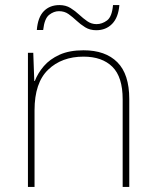

<svg xmlns="http://www.w3.org/2000/svg" viewBox="-20 -736 613 756"><path d="M309 -538Q395 -538 442 -491Q489 -444 489 -346V0H463V-345Q463 -433 422.5 -473Q382 -513 309 -513Q223 -513 169.5 -461.5Q116 -410 116 -302V0H90V-528H111L115 -417H117Q129 -448 152.5 -475.5Q176 -503 214.5 -520.5Q253 -538 309 -538ZM125 -618Q129 -668 152.5 -692Q176 -716 214 -716Q239 -716 257.5 -704.5Q276 -693 291.5 -678.5Q307 -664 323.5 -652.5Q340 -641 360 -641Q382 -641 401.5 -655.5Q421 -670 425 -716H450Q446 -667 421.5 -642Q397 -617 359 -617Q334 -617 315.5 -628.5Q297 -640 281.5 -654.5Q266 -669 250 -680.5Q234 -692 212 -692Q192 -692 173.5 -677.5Q155 -663 150 -618Z"/></svg>

Font: Noto Sans Devanagari Thin
Style: Regular
Weight: 100
Designer: Jelle Bosma - Monotype Design Team
Foundry: Monotype Imaging Inc.
Version: Version 2.004; ttfautohint (v1.8.4.7-5d5b)